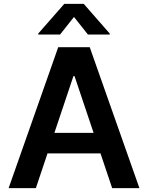

<svg xmlns="http://www.w3.org/2000/svg" viewBox="-20 -971 764 991"><path d="M165.1 0H24.5L280.5 -727.3H443.2L699.6 0H558.9L364.7 -578.1H359ZM169.7 -285.2H553.3V-179.3H169.7ZM433.9 -792.6 361.9 -883.5 289.8 -792.6H177.2V-797.6L311.8 -951H412.3L546.5 -797.6V-792.6Z"/></svg>

Font: InterMG SemiBold
Style: Regular
Weight: 600
Designer: Rasmus Andersson
Foundry: rsms
Version: Version 3.019;December 26, 2023;FontCreator 15.0.0.2955 64-b